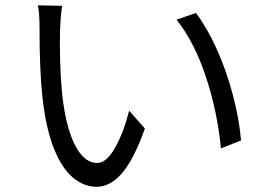

<svg xmlns="http://www.w3.org/2000/svg" viewBox="-20 -703 1017 731"><path d="M208.5 -587Q207.3 -539.2 208.9 -475.3Q210.4 -411.4 215.6 -355.2Q223.6 -271.5 241.9 -210.6Q260.3 -149.7 287.7 -116.1Q315.2 -82.5 349.9 -82.5Q385.3 -82.5 417.9 -140.2Q450.6 -197.9 471.7 -281.4L531.6 -213.6Q489.4 -95.2 444.5 -43.5Q399.5 8.2 348.1 8.2Q299.8 8.2 257.7 -26.8Q215.6 -61.8 184.9 -138.5Q154.3 -215.3 141.2 -336.3Q130.5 -435.2 130.5 -596.2Q130.5 -656.5 124.1 -682.7L216.7 -680.8Q213.3 -661.9 211.2 -634.8Q209.1 -607.7 208.5 -587ZM897.8 -168.5 821.2 -137.8Q807.5 -279.5 763.6 -411.5Q719.7 -543.5 652.1 -628.1L726 -653.7Q768.4 -597.5 805.3 -515.8Q842.2 -434.1 866.3 -342.6Q890.5 -251.1 897.8 -168.5Z"/></svg>

Font: Min Sans VF VF
Style: Regular
Weight: 400
Designer: Jinseong-Kim, NotoSansCJK, Nunito
Foundry: Jinseong-Kim
Version: Version 1.420;Glyphs 3.1.2 (3151)